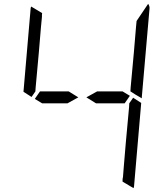

<svg xmlns="http://www.w3.org/2000/svg" viewBox="-20 -1006 856 998"><path d="M485 -531H617L655 -508L628 -469H479L429 -500ZM672 -498 714 -471 677 -41Q677 -34 674 -28L617 -62V-70L618 -82L619 -83L623 -134L634 -265L651 -450L652 -469ZM144 -502 102 -529 139 -959Q139 -966 142 -972L199 -938L198 -928V-918L193 -866L182 -735L165 -548L164 -531ZM331 -469H199L161 -492L188 -531H337L387 -500ZM757 -959 717 -500V-495L683 -515L666 -526L658 -531L659 -550L676 -735L687 -866L690 -897L750 -986Q759 -974 757 -959Z"/></svg>

Font: DSEG14 Modern
Style: Light Italic
Weight: 300
Italic angle: -5°
Designer: Keshikan(Twitter:@keshinomi_88pro)
Version: Version 0.46